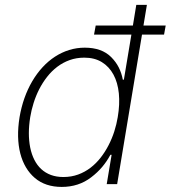

<svg xmlns="http://www.w3.org/2000/svg" viewBox="-20 -747 692 779"><path d="M59.3 -271.3Q73.2 -353 110.8 -417.3Q129.6 -449.2 152.9 -474.4Q176.1 -499.6 203.3 -517.2Q230.5 -534.8 260.8 -544.2Q291.2 -553.6 323.9 -553.6Q392.8 -553.6 431.1 -515.3Q450.6 -495.7 462 -473Q473.4 -450.3 478.3 -423.7H482.6L513.1 -606.5H361.5L368.3 -643.5H519.2L533 -727.3H576L562.1 -643.5H652.3L645.6 -606.5H556.1L455.3 0H413L432.9 -119H427.9Q413.7 -92.3 394.7 -69.8Q375.7 -47.2 350.1 -27.7Q299.4 11.4 230.5 11.4Q164.1 11.4 121.4 -24.9Q100.1 -43 85.2 -68.2Q70.3 -93.4 62.3 -124.6Q54.3 -155.9 53.4 -192.8Q52.6 -229.8 59.3 -271.3ZM102.6 -148.1Q108.3 -120.4 119.5 -98.4Q130.7 -76.3 147.4 -60.9Q164.1 -45.5 186.6 -37.1Q209.2 -28.8 237.2 -28.8Q269.5 -28.8 297.1 -38.9Q324.6 -49 347.5 -66.6Q370.4 -84.2 388.7 -107.8Q407 -131.4 420.8 -158.4Q434.7 -185.4 443.9 -214.3Q453.1 -243.3 457.7 -271.7Q466.6 -323.9 462.2 -368.1Q457.7 -412.3 440.3 -444.4Q422.9 -476.6 393.3 -494.9Q363.6 -513.1 322.1 -513.1Q290.1 -513.1 262.6 -503.2Q235.1 -493.3 212.2 -475.9Q189.3 -458.5 171 -435Q152.7 -411.6 139 -384.8Q125.4 -358 116.3 -329Q107.2 -300.1 102.6 -271.7Q91.6 -203.1 102.6 -148.1Z"/></svg>

Font: Inter P Extra Light
Style: Italic
Weight: 200
Italic angle: 9.39999°
Designer: Rasmus Andersson
Foundry: rsms
Version: Version 3.018;git-588b23468